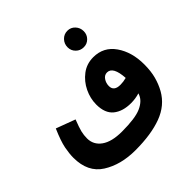

<svg xmlns="http://www.w3.org/2000/svg" viewBox="-219 -904 1292 1292"><g transform="rotate(-45 427.0 -258.5)"><path d="M757 26Q780 -15 793.5 -64.5Q807 -114 807 -179Q807 -296 751.5 -376Q696 -456 598 -456Q535 -456 487.5 -420Q440 -384 413.5 -329Q387 -274 387 -216Q387 -133 434 -95Q481 -57 560 -57Q601 -57 641 -69Q639 -64 637 -58Q620 -15 563.5 10Q507 35 381 35Q284 35 233 -1.5Q182 -38 182 -99Q182 -130 189 -159Q196 -188 218 -244L81 -295Q44 -210 34.5 -160Q25 -110 25 -72Q25 66 121.5 127Q218 188 356 188Q506 188 607 150.5Q708 113 757 26ZM535 -244Q535 -272 550.5 -295Q566 -318 591 -318Q647 -318 654 -203Q625 -195 596 -195Q535 -195 535 -244ZM601 -548Q633 -548 655 -570.5Q677 -593 677 -625Q677 -658 655 -681.5Q633 -705 601 -705Q568 -705 545.5 -681.5Q523 -658 523 -625Q523 -593 545.5 -570.5Q568 -548 601 -548Z"/></g></svg>

Font: Noto Sans Arabic Extra
Style: Regular
Weight: 800
Designer: Nadine Chahine - Monotype Design Team
Foundry: Monotype Imaging Inc.
Version: Version 1.902